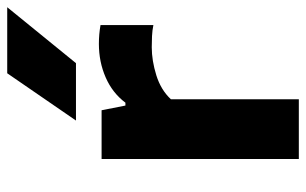

<svg xmlns="http://www.w3.org/2000/svg" viewBox="-178 -670 848 532"><g transform="rotate(-90 246.0 -404.0)"><path d="M71.5 0V-546.5H206.5L219.5 -480.5H227.5Q254.5 -516.5 297.5 -535.2Q340.5 -554 390.5 -554Q417 -554 442.5 -549.5V-403Q428 -406 411.8 -406.8Q395.5 -407.5 381 -407.5Q344 -407.5 303.2 -394.8Q262.5 -382 237 -354.5V0ZM178 -617.5 309 -808H492L337 -617.5Z"/></g></svg>

Font: Encode Sans Expanded
Style: Bold
Weight: 700
Width: 7
Designer: Multiple Designers
Foundry: Impallari Type
Version: Version 3.000; ttfautohint (v1.8.3) -l 8 -r 50 -G 200 -x 14 